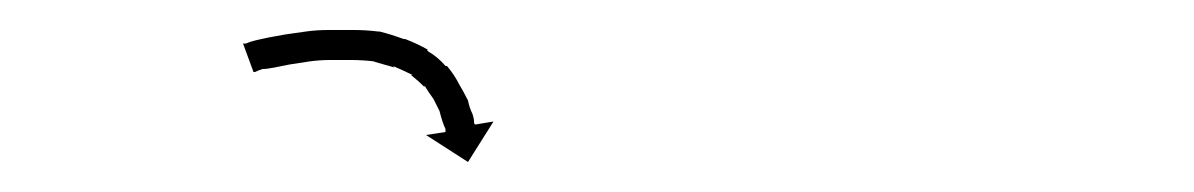

<svg xmlns="http://www.w3.org/2000/svg" viewBox="-20 -572 796 128"><path d="M144 -543Q144 -543 144 -543Q144 -543 144 -543Q144 -543 144 -543Q144 -543 144 -543Q146 -544 150 -545Q150 -545 150 -545Q150 -545 150 -545Q150 -545 150 -545Q150 -545 150 -545Q154 -546 159 -547Q159 -547 159 -547Q159 -547 159 -547Q159 -547 159 -547Q159 -547 159 -547Q164 -548 170 -549Q170 -549 170 -549Q170 -549 170 -549Q170 -549 170 -549Q170 -549 170 -549Q177 -550 184 -551Q184 -551 184 -551Q184 -551 184 -551Q184 -551 184 -551Q184 -551 184 -551Q191 -552 199 -552Q199 -552 199 -552Q199 -552 199 -552Q199 -552 199 -552Q199 -552 199 -552Q207 -552 215 -552Q215 -552 215 -552Q215 -552 215 -552Q215 -552 215.5 -552Q216 -552 216 -552Q224 -552 232 -551Q232 -551 232 -551Q232 -551 233 -551Q233 -551 233 -551Q233 -551 233 -551Q241 -549 249 -546Q249 -546 249 -546Q249 -546 250 -546Q250 -546 250 -546Q250 -546 250 -546Q258 -543 265 -539Q265 -539 265 -539Q265 -539 265 -539Q265 -538 265 -538Q265 -538 265 -538Q272 -534 277 -528Q277 -528 277.5 -528Q278 -528 278 -528Q278 -528 278 -528Q278 -528 278 -528Q283 -522 286 -516Q286 -516 286 -516Q286 -516 286 -516Q286 -516 286 -516Q286 -516 286 -516Q289 -511 292 -505Q292 -505 292 -505Q292 -505 292 -505Q292 -505 292 -505Q292 -505 292 -505Q293 -500 295 -496Q295 -496 295 -496Q295 -496 295 -496Q295 -496 295 -496Q295 -496 295 -496Q296 -493 296 -491Q296 -491 296 -491Q296 -491 296 -491Q296 -491 296 -491Q296 -491 296 -491Q296 -489 297 -489L309 -491L292 -464L264 -482L277 -484Q277 -485 277 -486Q277 -486 277 -486Q277 -486 277 -486Q277 -486 277 -486Q277 -486 277 -486Q276 -488 275 -491Q275 -491 275 -491Q275 -491 275 -491Q275 -491 275 -491Q275 -491 275 -491Q274 -494 273 -498Q273 -498 273 -498Q273 -498 273 -498Q273 -498 273 -498Q273 -498 273 -498Q271 -502 269 -506Q269 -506 269 -506Q269 -506 269 -506Q269 -506 269 -506Q269 -506 269 -506Q266 -510 263 -515Q263 -515 263 -515Q263 -515 263 -514Q263 -514 263 -514Q263 -514 263 -514Q259 -518 254 -522Q254 -522 254 -522Q254 -522 254 -522Q254 -522 254.5 -522Q255 -522 255 -522Q249 -525 242 -528Q242 -528 242.5 -527.5Q243 -527 243 -527Q243 -527 243 -527Q243 -527 243 -527Q236 -529 229 -531Q229 -531 229 -531Q229 -531 229 -531Q229 -531 229.5 -531Q230 -531 230 -531Q222 -532 214 -532Q214 -532 214.5 -532Q215 -532 215 -532Q215 -532 215 -532Q215 -532 215 -532Q207 -532 200 -532Q200 -532 200 -532Q200 -532 200 -532Q200 -532 200 -532Q200 -532 200 -532Q193 -532 186 -531Q186 -531 186 -531Q186 -531 186 -531Q186 -531 186 -531Q186 -531 186 -531Q179 -530 173 -529Q173 -529 173 -529Q173 -529 173 -529Q173 -529 173 -529Q173 -529 173 -529Q168 -528 163 -527Q163 -527 163 -527Q163 -527 163 -527Q163 -527 163 -527Q163 -527 163 -527Q158 -526 155 -526Q155 -526 155 -526Q155 -526 155 -526Q155 -526 155 -526Q155 -526 155 -526Q152 -525 150 -524Q150 -524 150 -524Q150 -524 150 -524Q150 -524 150.5 -524Q151 -524 151 -524Q150 -524 149 -524L142 -543Q143 -543 144 -543Z"/></svg>

Font: FRB American Cursive Just Arrows Thin
Style: Italic
Weight: 100
Italic angle: -25°
Version: Version 2.0;Modular Font Editor K font №1